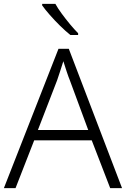

<svg xmlns="http://www.w3.org/2000/svg" viewBox="-20 -968 648 988"><path d="M547 0 452 -246H156L60 0H0L281 -717H334L608 0ZM339 -556Q333 -570 323 -600Q313 -630 306 -653Q298 -626 289 -600Q280 -574 274 -555L175 -299H434ZM265 -948Q277 -926 297.5 -898Q318 -870 340.5 -843Q363 -816 382 -797V-788H342Q317 -808 289 -835.5Q261 -863 236.5 -891Q212 -919 197 -940V-948Z"/></svg>

Font: Noto Sans Lao UI Light
Style: Regular
Weight: 300
Designer: Monotype Design Team
Foundry: Monotype Imaging Inc.
Version: Version 2.000; ttfautohint (v1.8.4.7-5d5b)